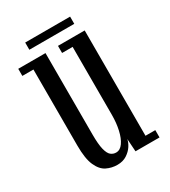

<svg xmlns="http://www.w3.org/2000/svg" viewBox="-155 -680 685 772"><g transform="rotate(-30 187.0 -294.0)"><path d="M162 11Q135.5 11 112.2 -0.5Q89 -12 74.8 -44Q60.5 -76 60.5 -137V-490H9V-523H135.5V-145Q135.5 -99.5 141.5 -75.5Q147.5 -51.5 158 -43Q168.5 -34.5 182 -34.5Q201 -34.5 214.5 -53.8Q228 -73 235.2 -104.8Q242.5 -136.5 242.5 -174.5V-490H193.5V-523H317.5V-34H363V0H251.5L247.5 -59.5Q245.5 -45.5 235 -29.2Q224.5 -13 206.2 -1Q188 11 162 11ZM86 -567V-600.5H294.5V-567Z"/></g></svg>

Font: Imbue Thin 10pt
Style: Regular
Weight: 400
Version: Version 1.102